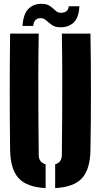

<svg xmlns="http://www.w3.org/2000/svg" viewBox="-20 -976 527 1006"><path d="M33 -191Q31 -342 31 -495.8Q31 -649.5 33 -800H183Q181 -699.5 180.8 -590.5Q180.5 -481.5 181.2 -372.5Q182 -263.5 183 -163Q183 -144.5 192.2 -132.2Q201.5 -120 219 -115V9.5Q120.5 4.5 77.5 -42.5Q34.5 -89.5 33 -191ZM269 9.5V-115Q286.5 -120 295.2 -132.2Q304 -144.5 304 -163Q305 -263.5 305.8 -372.5Q306.5 -481.5 306.2 -590.5Q306 -699.5 304 -800H454Q456.5 -649.5 456.5 -495.8Q456.5 -342 454 -191Q452.5 -89.5 409.8 -42.5Q367 4.5 269 9.5ZM340 -943H396Q393 -884 366.5 -858.5Q340 -833 297 -833Q269 -833 252.2 -845Q235.5 -857 222.2 -869Q209 -881 192 -881Q175 -881 165.2 -870.2Q155.5 -859.5 154 -840H98Q102 -902.5 128.5 -929.2Q155 -956 196 -956Q219.5 -956 233.5 -949Q247.5 -942 257.2 -932.5Q267 -923 276.2 -916Q285.5 -909 299 -909Q318 -909 328.8 -917.8Q339.5 -926.5 340 -943Z"/></svg>

Font: Big Shoulders Stencil Display Thin Black
Style: Regular
Weight: 900
Version: Version 2.001